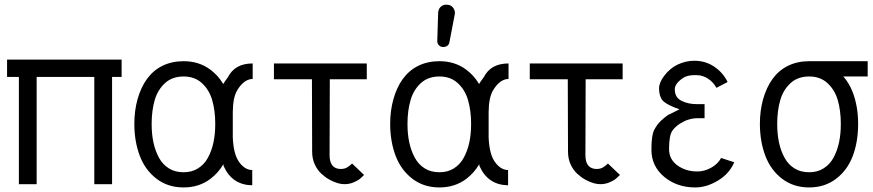

<svg xmlns="http://www.w3.org/2000/svg" viewBox="-20 -800 3791 834"><path d="M62 -465.8V0H139.2V-465.8H389.6V0H466.8V-465.8H508.3V-541H10.7V-465.8Z M638.7 -262.2C638.7 -301.8 643.6 -336.4 652.3 -366.2C661.1 -396 676.3 -420.4 697.3 -439.5C718.3 -458.5 745.6 -467.8 777.3 -467.8C809.1 -467.8 835.4 -458.5 856.4 -439.5C877.4 -420.4 892.6 -396 901.4 -366.2C910.2 -336.4 915 -301.8 915 -262.2C915 -232.9 912.6 -206.1 907.2 -181.2C901.9 -156.2 893.6 -133.8 882.8 -114.3C872.1 -94.7 857.9 -79.6 839.8 -68.4C821.8 -57.1 801.3 -51.8 777.3 -51.8C753.4 -51.8 731.9 -57.1 713.9 -68.4C695.8 -79.6 681.6 -94.7 670.9 -114.3C660.2 -133.8 651.9 -156.2 646.5 -181.2C641.1 -206.1 638.7 -232.9 638.7 -262.2ZM1075.7 4.9V-61.5C1054.7 -61.5 1035.6 -72.8 1019 -95.7C1002 -119.1 993.2 -154.8 991.2 -203.1V-314.5C991.7 -356 998 -387.7 1011.2 -409.2C1030.8 -440.9 1053.2 -457 1077.6 -457V-524.4C1025.9 -524.4 990.2 -504.4 970.2 -464.8C960 -451.2 953.1 -441.4 949.7 -435.1C935.1 -460 916.5 -480.5 893.6 -497.6C860.8 -522 822.3 -534.2 777.3 -534.2C743.2 -534.2 711.9 -527.3 684.6 -513.7C657.2 -500 635.3 -480.5 617.7 -456.1C600.1 -431.6 586.9 -402.3 577.6 -369.6C568.4 -336.9 563.5 -300.8 563.5 -262.2C563.5 -210 571.8 -163.6 587.4 -122.6C603 -81.5 627.4 -48.3 660.2 -23.4C692.9 1.5 731.9 14.2 777.3 14.2C822.8 14.2 861.8 1.5 894.5 -23.4C917.5 -41 936 -62 950.7 -87.4V-81.1C950.7 -81.1 951.2 -79.1 952.6 -76.2C977.1 -22.9 1018.1 3.9 1075.7 4.9Z M1169.9 -524.4V-455.6H1335L1335.9 -141.1C1335.9 -120.6 1339.8 -101.6 1347.7 -85C1355.5 -68.4 1365.2 -55.2 1376.5 -44.9C1387.7 -34.7 1399.9 -25.4 1413.1 -18.6C1426.3 -11.7 1438 -6.8 1448.7 -3.9C1459.5 -1 1468.8 0 1476.6 0C1490.2 0 1502.9 -2.4 1514.6 -7.3C1526.4 -12.2 1534.7 -16.6 1540 -20.5C1545.4 -24.4 1552.2 -31.2 1561.5 -40L1509.3 -89.8L1502 -83L1494.1 -77.1L1485.4 -71.3L1474.6 -67.4L1461.4 -65.9C1428.2 -65.9 1411.6 -85.9 1411.6 -126L1412.6 -455.6H1573.2V-524.4Z M1879.4 -621.6C1879.4 -616.7 1880.4 -612.8 1882.3 -608.9L1885.3 -604.5C1889.6 -599.6 1895.5 -596.7 1902.8 -595.7H1905.8C1911.1 -595.7 1916 -596.7 1920.9 -599.6C1927.2 -603 1930.7 -608.9 1932.1 -616.2L1955.6 -738.8C1955.6 -740.2 1956.1 -742.2 1956.1 -743.7C1956.1 -751 1954.1 -756.8 1950.7 -762.7C1949.7 -764.2 1948.7 -765.6 1947.3 -767.6C1941.9 -774.4 1934.1 -778.3 1924.3 -779.3C1921.9 -779.8 1919.9 -779.8 1917.5 -779.8C1911.6 -779.8 1906.2 -778.3 1900.9 -775.4C1890.6 -769.5 1884.8 -759.8 1883.3 -746.6ZM1750 -262.2C1750 -301.8 1754.9 -336.4 1763.7 -366.2C1772.5 -396 1787.6 -420.4 1808.6 -439.5C1829.6 -458.5 1856.9 -467.8 1888.7 -467.8C1920.4 -467.8 1946.8 -458.5 1967.8 -439.5C1988.8 -420.4 2003.9 -396 2012.7 -366.2C2021.5 -336.4 2026.4 -301.8 2026.4 -262.2C2026.4 -232.9 2023.9 -206.1 2018.6 -181.2C2013.2 -156.2 2004.9 -133.8 1994.1 -114.3C1983.4 -94.7 1969.2 -79.6 1951.2 -68.4C1933.1 -57.1 1912.6 -51.8 1888.7 -51.8C1864.7 -51.8 1843.3 -57.1 1825.2 -68.4C1807.1 -79.6 1793 -94.7 1782.2 -114.3C1771.5 -133.8 1763.2 -156.2 1757.8 -181.2C1752.4 -206.1 1750 -232.9 1750 -262.2ZM2187 4.9V-61.5C2166 -61.5 2147 -72.8 2130.4 -95.7C2113.3 -119.1 2104.5 -154.8 2102.5 -203.1V-314.5C2103 -356 2109.4 -387.7 2122.6 -409.2C2142.1 -440.9 2164.6 -457 2189 -457V-524.4C2137.2 -524.4 2101.6 -504.4 2081.5 -464.8C2071.3 -451.2 2064.5 -441.4 2061 -435.1C2046.4 -460 2027.8 -480.5 2004.9 -497.6C1972.2 -522 1933.6 -534.2 1888.7 -534.2C1854.5 -534.2 1823.2 -527.3 1795.9 -513.7C1768.6 -500 1746.6 -480.5 1729 -456.1C1711.4 -431.6 1698.2 -402.3 1689 -369.6C1679.7 -336.9 1674.8 -300.8 1674.8 -262.2C1674.8 -210 1683.1 -163.6 1698.7 -122.6C1714.4 -81.5 1738.8 -48.3 1771.5 -23.4C1804.2 1.5 1843.3 14.2 1888.7 14.2C1934.1 14.2 1973.1 1.5 2005.9 -23.4C2028.8 -41 2047.4 -62 2062 -87.4V-81.1C2062 -81.1 2062.5 -79.1 2064 -76.2C2088.4 -22.9 2129.4 3.9 2187 4.9Z M2281.2 -524.4V-455.6H2446.3L2447.3 -141.1C2447.3 -120.6 2451.2 -101.6 2459 -85C2466.8 -68.4 2476.6 -55.2 2487.8 -44.9C2499 -34.7 2511.2 -25.4 2524.4 -18.6C2537.6 -11.7 2549.3 -6.8 2560.1 -3.9C2570.8 -1 2580.1 0 2587.9 0C2601.6 0 2614.3 -2.4 2626 -7.3C2637.7 -12.2 2646 -16.6 2651.4 -20.5C2656.7 -24.4 2663.6 -31.2 2672.9 -40L2620.6 -89.8L2613.3 -83L2605.5 -77.1L2596.7 -71.3L2585.9 -67.4L2572.8 -65.9C2539.6 -65.9 2522.9 -85.9 2522.9 -126L2523.9 -455.6H2684.6V-524.4Z M3169.4 -95.2 3112.3 -113.8C3103 -96.7 3088.4 -82 3068.8 -71.3C3049.3 -60.5 3029.3 -55.2 3008.8 -55.2C2974.6 -55.2 2945.8 -64.5 2921.9 -82C2897.9 -99.6 2886.2 -123 2886.2 -152.8C2886.2 -191.9 2891.1 -218.8 2900.4 -231.9C2908.7 -243.7 2919.4 -253.9 2932.6 -262.2C2945.8 -270.5 2958.5 -276.9 2970.2 -280.3C2983.9 -284.7 2998 -286.6 3012.7 -286.6H3040.5V-347.7H3005.4C2982.4 -347.7 2960.9 -352.1 2940.9 -361.8C2920.9 -371.6 2911.1 -388.2 2911.1 -412.1C2911.1 -428.7 2922.9 -444.8 2946.3 -460.9C2959 -469.7 2976.1 -473.6 2996.6 -473.6H3004.9C3023.9 -473.6 3041 -468.3 3056.6 -457.5C3072.3 -446.8 3084 -433.6 3091.8 -418.5L3140.6 -443.8C3127 -471.7 3107.4 -493.7 3082 -510.7C3056.6 -527.8 3027.8 -536.1 2996.1 -536.1C2970.2 -536.1 2945.8 -530.3 2922.4 -519C2901.4 -508.8 2881.8 -492.7 2864.7 -470.2C2850.1 -450.7 2842.8 -432.6 2842.8 -416C2842.8 -393.1 2848.1 -375.5 2858.4 -363.3C2865.7 -356 2876.5 -348.6 2891.6 -341.3C2904.8 -335 2918 -329.6 2931.6 -325.2L2890.6 -304.7C2884.8 -303.7 2871.6 -294.4 2852.1 -276.4C2839.8 -265.1 2830.1 -252 2821.8 -235.8C2813.5 -220.2 2809.6 -191.4 2809.6 -149.4C2809.6 -102.1 2828.1 -63 2864.7 -32.2C2901.4 -1.5 2946.3 14.2 3000 14.2C3032.7 14.2 3065.4 4.4 3098.6 -15.6C3131.8 -35.6 3155.3 -62 3169.4 -95.2Z M3356 -262.2C3356 -301.8 3360.8 -336.4 3369.6 -366.2C3378.4 -396 3393.6 -420.4 3414.6 -439.5C3435.5 -458.5 3462.9 -467.8 3494.6 -467.8C3526.4 -467.8 3552.7 -458.5 3573.7 -439.5C3594.7 -420.4 3609.9 -396 3618.7 -366.2C3627.4 -336.4 3632.3 -301.8 3632.3 -262.2C3632.3 -232.9 3629.9 -206.1 3624.5 -181.2C3619.1 -156.2 3610.8 -133.8 3600.1 -114.3C3589.4 -94.7 3575.2 -79.6 3557.1 -68.4C3539.1 -57.1 3518.6 -51.8 3494.6 -51.8C3470.7 -51.8 3449.2 -57.1 3431.2 -68.4C3413.1 -79.6 3398.9 -94.7 3388.2 -114.3C3377.4 -133.8 3369.1 -156.2 3363.8 -181.2C3358.4 -206.1 3356 -232.9 3356 -262.2ZM3280.8 -262.2C3280.8 -210 3289.1 -163.6 3304.7 -122.6C3320.3 -81.5 3344.7 -48.3 3377.4 -23.4C3410.2 1.5 3449.2 14.2 3494.6 14.2C3540 14.2 3579.1 1.5 3611.8 -23.4C3644.5 -48.3 3668.5 -81.1 3684.1 -122.1C3699.7 -163.1 3707.5 -210 3707.5 -262.2C3707.5 -314 3699.2 -359.9 3683.6 -400.4C3673.3 -426.3 3660.2 -448.7 3643.1 -467.8H3749V-534.2H3494.6C3460.4 -534.2 3429.2 -527.3 3401.9 -513.7C3374.5 -500 3352.5 -480.5 3335 -456.1C3317.4 -431.6 3304.2 -402.3 3294.9 -369.6C3285.6 -336.9 3280.8 -300.8 3280.8 -262.2Z"/></svg>

Font: Tuffy
Style: Regular
Weight: 500
Designer: Thatcher Ulrich, Karoly Barta and Michael Everson
Version: Version 001.270